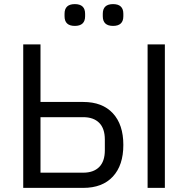

<svg xmlns="http://www.w3.org/2000/svg" viewBox="-20 -914 915 934"><path d="M294 -835V-847Q294 -894 344 -894Q394 -894 394 -847V-835Q394 -788 344 -788Q294 -788 294 -835ZM480 -835V-847Q480 -894 530 -894Q580 -894 580 -847V-835Q580 -788 530 -788Q480 -788 480 -835ZM93 0V-698H177V-418H385Q478 -418 529 -363Q580 -308 580 -209Q580 -110 529 -55Q478 0 385 0ZM698 0V-698H782V0ZM177 -74H385Q435 -74 462.5 -101.5Q490 -129 490 -183V-235Q490 -289 462.5 -316.5Q435 -344 385 -344H177Z"/></svg>

Font: Anuphan
Style: Regular
Weight: 400
Designer: Mike Abbink, Paul van der Laan, Pieter van Rosmalen, Mint Tantisuwanna
Foundry: Bold Monday; Cadson Demak
Version: Version 3.002;hotconv 1.0.109;makeotfexe 2.5.65596